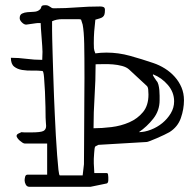

<svg xmlns="http://www.w3.org/2000/svg" viewBox="-20 -702 743 741"><path d="M75 -6Q75 -12 77 -20Q79 -28 87 -28H162V-148H76Q72 -148 66.5 -151.5Q61 -155 56 -159.5Q51 -164 47.5 -169Q44 -174 44 -177Q44 -183 51 -186.5Q58 -190 63 -192Q68 -191 78 -191Q88 -191 100 -191Q137 -191 147.5 -196.5Q158 -202 158 -216Q158 -222 157 -230Q156 -238 156 -248Q156 -260 155.5 -289Q155 -318 153.5 -349Q152 -380 150 -403.5Q148 -427 144 -428Q127 -430 105.5 -429.5Q84 -429 65.5 -432Q47 -435 34.5 -445Q22 -455 22 -479Q52 -479 82 -475Q112 -471 143 -471Q143 -475 143.5 -486.5Q144 -498 144 -502Q144 -508 143 -524Q142 -540 140.5 -558Q139 -576 138 -591.5Q137 -607 137 -613H125Q123 -613 116.5 -612Q110 -611 102.5 -610Q95 -609 88.5 -608Q82 -607 81 -607Q73 -607 64.5 -615.5Q56 -624 56 -632Q56 -645 65 -649.5Q74 -654 86 -655Q98 -656 110.5 -656.5Q123 -657 131 -663Q137 -667 138 -671Q139 -675 140 -677Q141 -679 144 -680.5Q147 -682 156 -682Q162 -682 166 -680Q170 -678 173 -676Q176 -674 179 -672Q182 -670 188 -670Q233 -670 277 -673.5Q321 -677 367 -677Q375 -677 380 -674.5Q385 -672 385 -664Q385 -652 383 -646Q381 -640 376.5 -636.5Q372 -633 365 -631Q358 -629 348 -626Q345 -601 343.5 -580Q342 -559 342 -535Q342 -524 342.5 -516Q343 -508 348 -496Q369 -499 391 -499Q437 -499 482 -486.5Q527 -474 571 -459Q595 -451 616.5 -437.5Q638 -424 654.5 -405.5Q671 -387 680.5 -364.5Q690 -342 690 -315Q690 -281 678 -246.5Q666 -212 634 -192Q627 -188 613.5 -181.5Q600 -175 586 -169Q572 -163 560.5 -158.5Q549 -154 546 -154L360 -143L348 -137Q346 -135 345 -128Q344 -121 343.5 -112.5Q343 -104 342.5 -97Q342 -90 342 -89Q342 -81 342 -71Q342 -61 343 -53Q343 -43 344 -34H392Q396 -34 397 -28.5Q398 -23 398 -18V-7Q398 -2 396.5 1.5Q395 5 392 6L329 19H94Q84 19 79.5 10.5Q75 2 75 -6ZM181 -584Q181 -578 181.5 -553.5Q182 -529 183 -497Q184 -465 185 -430.5Q186 -396 187 -371Q187 -358 188.5 -328Q190 -298 191.5 -259.5Q193 -221 195.5 -179.5Q198 -138 200.5 -103.5Q203 -69 205.5 -47Q208 -25 211 -25H299L304 -68Q304 -97 304.5 -142Q305 -187 305 -234.5Q305 -282 305.5 -327Q306 -372 306 -401Q306 -485 305 -533Q304 -581 299 -607L293 -626Q291 -628 283.5 -628Q276 -628 267 -628Q242 -628 220 -628Q198 -628 181 -620V-586ZM596 -315Q596 -275 571.5 -244Q547 -213 516 -192Q538 -192 562.5 -201.5Q587 -211 606.5 -227Q626 -243 639 -264.5Q652 -286 652 -311Q652 -346 628 -374Q604 -402 571 -415Q571 -414 570.5 -414Q570 -414 570 -413V-412Q570 -411 574.5 -404Q579 -397 584 -390Q589 -385 591.5 -375Q594 -365 595 -354Q596 -343 596 -332.5Q596 -322 596 -315ZM349 -454Q349 -391 345 -330Q341 -269 341 -207Q373 -207 410 -211.5Q447 -216 479 -230Q511 -244 532 -269.5Q553 -295 553 -337Q553 -346 552 -356.5Q551 -367 546 -371L478 -434Q468 -443 451 -447.5Q434 -452 415.5 -453.5Q397 -455 379 -454.5Q361 -454 349 -454Z"/></svg>

Font: Miltonian
Style: Regular
Weight: 400
Designer: Pablo Impallari
Foundry: Pablo Impallari
Version: Version 1.008